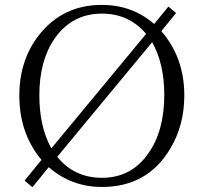

<svg xmlns="http://www.w3.org/2000/svg" viewBox="-20 -760 841 796"><path d="M82 -11.2 151.9 -97.2Q60.1 -207 60.1 -363.8Q60.1 -508.8 140.1 -612.8Q238.8 -739.7 401.9 -739.7Q528.3 -739.7 619.1 -660.6L678.2 -732.9L710 -706.1L648.9 -630.9Q744.1 -521 744.1 -364.7Q744.1 -240.7 686 -144Q591.8 15.1 402.8 15.1Q275.9 15.1 182.1 -66.9L114.3 16.1ZM585.9 -619.6Q514.2 -703.6 402.8 -703.6Q278.3 -703.6 206.1 -599.6Q143.1 -508.3 143.1 -364.7Q143.1 -234.4 192.9 -145ZM610.8 -585 217.3 -109.9Q287.6 -22.9 402.8 -22.9Q523.9 -22.9 594.2 -123Q661.1 -216.8 661.1 -366.7Q661.1 -495.6 610.8 -585Z"/></svg>

Font: I.Ming
Style: Regular
Weight: 400
Designer: Ichiten Fonts Project
Version: Version 6.11; Dec 27, 2019